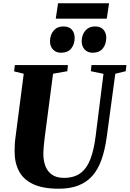

<svg xmlns="http://www.w3.org/2000/svg" viewBox="-20 -1139 790 1169"><path d="M682 -690 630 -306Q619 -226 597.8 -166.2Q576.5 -106.5 541.8 -67.8Q507 -29 456.8 -9.5Q406.5 10 338 10Q240.5 10 181.5 -18Q122.5 -46 95.8 -96.8Q69 -147.5 69 -215.5Q69 -234.5 69.8 -254.8Q70.5 -275 73.5 -296.5L124.5 -690L66 -704.5L70.5 -743H393.5L390 -705.5L303 -690L252.5 -304.5Q249 -275.5 246.5 -248.8Q244 -222 244 -201.5Q244 -161.5 256.2 -128.5Q268.5 -95.5 296 -75.8Q323.5 -56 369 -56Q430.5 -56 469.5 -84.5Q508.5 -113 530.5 -170.5Q552.5 -228 563 -315L610 -689.5L533 -705.5L537 -743H750L745.5 -705.5ZM351.5 -818Q320.5 -818 302.2 -838Q284 -858 284.5 -888.5Q285 -927.5 306.8 -952.8Q328.5 -978 365.5 -978Q401 -978 418 -957.8Q435 -937.5 434.5 -908Q434.5 -870 413.8 -844Q393 -818 351.5 -818ZM544 -818Q513.5 -818 495.2 -838Q477 -858 477.5 -888.5Q478 -927.5 499.8 -952.8Q521.5 -978 558 -978Q593 -978 610.2 -957.8Q627.5 -937.5 627 -908Q626.5 -870 606 -844Q585.5 -818 544 -818ZM333.5 -1119H644L630 -1025.5H319.5Z"/></svg>

Font: Merriweather 72pt Black
Style: Italic
Weight: 900
Italic angle: -7.8°
Version: Version 2.101